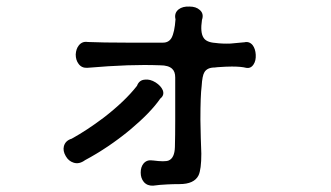

<svg xmlns="http://www.w3.org/2000/svg" viewBox="-20 -586 1040 603"><path d="M410.2 -316.4Q372.1 -267.6 304.7 -215.8Q252.9 -176.8 205.1 -150.4Q185.5 -144.5 180.7 -127Q176.8 -112.3 186.5 -95.7Q195.3 -80.1 210.9 -75.2Q228.5 -69.3 247.1 -83Q320.3 -122.1 387.7 -177.7Q453.1 -232.4 483.4 -276.4Q497.1 -287.1 491.2 -302.7Q485.4 -316.4 468.8 -327.1Q451.2 -337.9 435.5 -335.9Q417 -335 410.2 -316.4ZM255.9 -454.1Q238.3 -457 227.5 -443.4Q218.8 -432.6 217.8 -415Q217.8 -397.5 226.6 -385.7Q236.3 -372.1 253.9 -373Q323.2 -378.9 379.9 -380.9Q433.6 -382.8 483.4 -380.9Q508.8 -380.9 520.5 -370.1Q530.3 -361.3 530.3 -342.8V-294.9Q530.3 -238.3 530.3 -209Q530.3 -159.2 529.3 -124Q528.3 -89.8 509.8 -82Q498 -77.1 460.9 -82H459Q441.4 -85 430.7 -72.3Q421.9 -61.5 421.9 -43.9Q421.9 -26.4 431.6 -14.6Q442.4 -2 460.9 -2.9Q482.4 -5.9 504.9 -6.8Q522.5 -7.8 543.9 -7.8Q589.8 -7.8 603.5 -35.2Q612.3 -53.7 612.3 -103.5Q610.4 -147.5 609.4 -210Q609.4 -286.1 613.3 -315.4Q615.2 -348.6 622.1 -359.4Q630.9 -374 654.3 -374L663.1 -375Q691.4 -377 708 -377Q737.3 -377 752.9 -373Q767.6 -370.1 776.4 -383.8Q784.2 -395.5 783.2 -414.1Q782.2 -432.6 773.4 -444.3Q762.7 -457 747.1 -453.1H746.1Q719.7 -450.2 704.1 -449.2Q677.7 -448.2 656.2 -451.2Q627.9 -453.1 619.1 -467.8Q608.4 -484.4 614.3 -523.4Q621.1 -543 607.4 -554.7Q595.7 -565.4 575.2 -565.4Q553.7 -566.4 541 -556.6Q526.4 -544.9 531.2 -525.4Q528.3 -484.4 518.6 -466.8Q509.8 -452.1 492.2 -452.1H473.6Q416 -452.1 376 -452.1Q303.7 -452.1 255.9 -454.1Z"/></svg>

Font: GungsuhChe
Style: Regular
Weight: 400
Monospace: yes
Version: Version 2.21